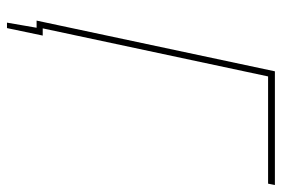

<svg xmlns="http://www.w3.org/2000/svg" viewBox="-152 -588 827 564"><g transform="rotate(90 262.0 -306.5)"><path d="M55 -18 51 0H62L47 87H63L85 -18ZM41 0H60L205 -680H520L524 -700H190Z"/></g></svg>

Font: Advent Pro Thin
Style: Italic
Weight: 250
Italic angle: -12°
Version: Version 3.000